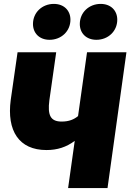

<svg xmlns="http://www.w3.org/2000/svg" viewBox="-20 -964 668 984"><path d="M234 -760C294 -760 341 -804 341 -863C341 -910 308 -944 256 -944C196 -944 149 -900 149 -841C149 -794 182 -760 234 -760ZM474 -760C534 -760 581 -804 581 -863C581 -910 548 -944 496 -944C436 -944 389 -900 389 -841C389 -794 422 -760 474 -760ZM426 -696 380 -369C359 -352 334 -341 296 -341C239 -341 223 -373 233 -450L268 -696H70L35 -452C14 -294 77 -195 218 -195C274 -195 320 -210 363 -242L329 0H531L628 -696Z"/></svg>

Font: Fira Sans Heavy
Style: Italic
Weight: 900
Italic angle: -8°
Designer: bBox Type GmbH & Carrois Corporate GbR & Edenspiekermann AG
Foundry: bBox Type GmbH & Carrois Corporate GbR & Edenspiekermann AG
Version: Version 4.301;PS 004.301;hotconv 1.0.88;makeotf.lib2.5.64775